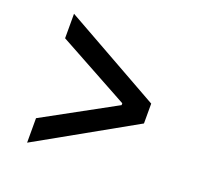

<svg xmlns="http://www.w3.org/2000/svg" viewBox="-103 -657 806 781"><g transform="rotate(20 300.0 -267.0)"><path d="M90 -94 399 -263V-271L90 -440V-546L510 -310V-224L90 12Z"/></g></svg>

Font: IBM Plex Serif
Style: Bold
Weight: 700
Designer: Mike Abbink, Paul van der Laan, Pieter van Rosmalen
Foundry: Bold Monday
Version: Version 2.008